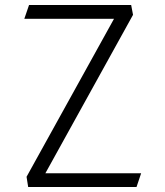

<svg xmlns="http://www.w3.org/2000/svg" viewBox="-20 -750 660 770"><path d="M506 -730 513.5 -690.5 150 -33.5 136.5 -55H546L527.5 0H93L86.5 -41L443 -685L451 -674.5H77.5L96.5 -730Z"/></svg>

Font: Monaspace Argon Var ExtraLight
Style: Regular
Weight: 200
Designer: Riley Cran and the Lettermatic Team
Version: Version 1.200 (Monaspace Argon Var)